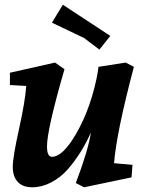

<svg xmlns="http://www.w3.org/2000/svg" viewBox="-20 -775 615 813"><path d="M91 -411 22 -415V-467L213 -510L253 -482Q179 -226 179 -155Q179 -111 200 -111Q238 -111 284 -179Q356 -288 389 -443Q395 -473 397 -492L512 -510L547 -492Q473 -213 463 -84L541 -77L537 -24L336 18L301 0Q354 -140 365 -214Q326 -126 267 -58Q236 -23 196.5 -2.5Q157 18 116.5 18Q76 18 55 -5Q34 -28 34 -68.5Q34 -109 60.5 -228.5Q87 -348 91 -411ZM447 -623 401 -565 336 -614 200 -679 246 -755Z"/></svg>

Font: Andada
Style: Bold Italic
Weight: 700
Italic angle: -8.29999°
Designer: Carolina Giovagnoli
Foundry: Carolina Giovagnoli
Version: Version 1.003